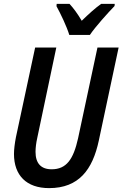

<svg xmlns="http://www.w3.org/2000/svg" viewBox="-20 -959 631 989"><path d="M337 -779H443C470 -820 537 -894 570 -928L571 -939H501C470 -917 437 -887 401 -852C380 -888 357 -919 338 -939H272L271 -927C292 -889 324 -822 337 -779ZM233 10C386 10 457 -85 489 -235L591 -714H482L382 -246C358 -138 322 -87 246 -87C191 -87 163 -118 163 -177C163 -196 166 -223 172 -249L270 -714H161L62 -252C56 -221 52 -189 52 -166C52 -56 116 10 233 10Z"/></svg>

Font: Noto Sans Display SemiCondensed Medium
Style: Italic
Weight: 500
Width: 4
Italic angle: -12°
Designer: Monotype Design Team
Foundry: Monotype Imaging Inc.
Version: Version 1.900